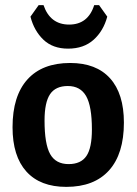

<svg xmlns="http://www.w3.org/2000/svg" viewBox="-20 -720 534 750"><path d="M367 -700 399 -655Q384 -599 345.5 -564.5Q307 -530 246 -530Q186 -530 149.5 -565Q113 -600 99 -655L131 -700H150Q176 -624 250 -624Q324 -624 348 -700ZM254 -474Q356 -474 410 -414Q464 -354 464 -241Q464 -119 406 -54.5Q348 10 239 10Q137 10 83 -50Q29 -110 29 -223Q29 -345 87 -409.5Q145 -474 254 -474ZM245 -384Q197 -384 175.5 -352Q154 -320 154 -249Q154 -157 176 -118Q198 -79 248 -79Q296 -79 317.5 -110.5Q339 -142 339 -214Q339 -305 316.5 -344.5Q294 -384 245 -384Z"/></svg>

Font: Alegreya Sans
Style: Bold
Weight: 700
Designer: Juan Pablo del Peral
Foundry: Huerta Tipografica
Version: Version 2.007